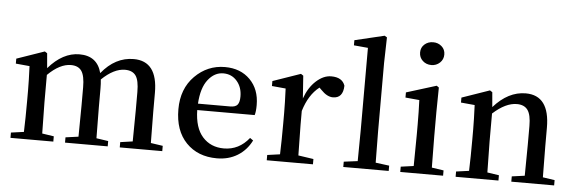

<svg xmlns="http://www.w3.org/2000/svg" viewBox="-51 -981 3484 1164"><g transform="rotate(5 1690.5 -399.5)"><path d="M891.6 -43 964.8 -32.2V0H706.1V-32.2L781.2 -43Q783.2 -154.3 783.2 -232.4V-343.8Q783.2 -415 762.7 -443.4Q742.2 -471.7 697.3 -471.7Q629.9 -471.7 555.7 -400.4Q558.6 -375 558.6 -344.7V-232.4Q558.6 -154.3 560.5 -43L632.8 -32.2V0H373V-32.2L451.2 -43Q453.1 -154.3 453.1 -232.4V-342.8Q453.1 -413.1 433.1 -442.4Q413.1 -471.7 368.2 -471.7Q300.8 -471.7 227.5 -399.4V-232.4Q227.5 -210 230.5 -43L301.8 -32.2V0H41V-32.2L119.1 -43Q122.1 -127.9 122.1 -232.4V-295.9Q122.1 -351.6 118.2 -443.4L34.2 -451.2V-481.4L203.1 -540L217.8 -530.3L225.6 -440.4Q312.5 -541 414.1 -541Q522.5 -541 548.8 -438.5Q631.8 -541 744.1 -541Q889.6 -541 889.6 -348.6V-232.4Q889.6 -154.3 891.6 -43Z M1155.3 -305.7H1351.6Q1383.8 -305.7 1396 -321.3Q1408.2 -336.9 1408.2 -371.1Q1408.2 -427.7 1376 -464.8Q1343.8 -502 1293 -502Q1239.3 -502 1200.2 -452.1Q1161.1 -402.3 1155.3 -305.7ZM1503.9 -266.6H1154.3Q1156.2 -158.2 1205.6 -103.5Q1254.9 -48.8 1335 -48.8Q1426.8 -48.8 1488.3 -126L1507.8 -112.3Q1477.5 -51.8 1423.3 -18.6Q1369.1 14.6 1297.9 14.6Q1181.6 14.6 1110.8 -58.6Q1040 -131.8 1040 -261.7Q1040 -386.7 1116.7 -463.9Q1193.4 -541 1299.8 -541Q1394.5 -541 1452.6 -482.4Q1510.7 -423.8 1510.7 -328.1Q1510.7 -288.1 1503.9 -266.6Z M1776.4 -530.3 1786.1 -392.6Q1810.5 -460.9 1855 -501Q1899.4 -541 1946.3 -541Q2013.7 -541 2030.3 -491.2Q2028.3 -415 1966.8 -415Q1930.7 -415 1893.6 -454.1L1880.9 -466.8Q1816.4 -417 1786.1 -316.4V-232.4Q1786.1 -212.9 1789.1 -45.9L1881.8 -32.2V0H1600.6V-32.2L1677.7 -43Q1680.7 -127.9 1680.7 -232.4V-295.9Q1680.7 -351.6 1676.8 -443.4L1592.8 -451.2V-481.4L1761.7 -540Z M2259.8 -43 2342.8 -32.2V0H2066.4V-32.2L2150.4 -43Q2152.3 -166 2152.3 -232.4V-732.4L2066.4 -740.2V-771.5L2247.1 -814.5L2261.7 -805.7L2257.8 -649.4V-232.4Q2257.8 -166 2259.8 -43Z M2543.9 -662.1Q2512.7 -662.1 2491.2 -682.1Q2469.7 -702.1 2469.7 -732.4Q2469.7 -762.7 2491.2 -781.7Q2512.7 -800.8 2543.9 -800.8Q2574.2 -800.8 2595.7 -781.7Q2617.2 -762.7 2617.2 -732.4Q2617.2 -702.1 2595.7 -682.1Q2574.2 -662.1 2543.9 -662.1ZM2601.6 -43 2673.8 -32.2V0H2413.1V-32.2L2491.2 -43Q2493.2 -156.2 2493.2 -232.4V-295.9Q2493.2 -373 2490.2 -444.3L2405.3 -452.1V-483.4L2587.9 -540L2601.6 -530.3L2599.6 -380.9V-232.4Q2599.6 -154.3 2601.6 -43Z M3277.3 -43 3349.6 -32.2V0H3088.9V-32.2L3167 -43Q3168.9 -154.3 3168.9 -232.4V-345.7Q3168.9 -414.1 3147.9 -442.9Q3127 -471.7 3082 -471.7Q3013.7 -471.7 2936.5 -401.4V-232.4Q2936.5 -210 2939.5 -43L3010.7 -32.2V0H2750V-32.2L2828.1 -43Q2831.1 -127.9 2831.1 -232.4V-295.9Q2831.1 -351.6 2827.1 -443.4L2743.2 -451.2V-481.4L2912.1 -540L2926.8 -530.3L2934.6 -440.4Q3023.4 -541 3129.9 -541Q3275.4 -541 3275.4 -344.7V-232.4Q3275.4 -154.3 3277.3 -43Z"/></g></svg>

Font: Bpmf Zihi Serif SemiBold
Style: SemiBold
Weight: 600
Foundry: But Ko
Version: Version 1.320